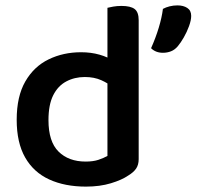

<svg xmlns="http://www.w3.org/2000/svg" viewBox="-20 -679 730 713"><path d="M379 -100V-417L495 -418V-88Q495 -67 485.5 -53Q476 -39 456 -27Q433 -11 392 1.5Q351 14 299 14Q221 14 163 -12.5Q105 -39 73.5 -94Q42 -149 42 -234Q42 -321 74 -376.5Q106 -432 160.5 -458.5Q215 -485 281 -485Q318 -485 349.5 -476Q381 -467 400 -453V-354Q383 -369 356.5 -381Q330 -393 295 -393Q257 -393 226 -376.5Q195 -360 177.5 -325Q160 -290 160 -233Q160 -153 197.5 -116Q235 -79 298 -79Q326 -79 345.5 -85.5Q365 -92 379 -100ZM495 -393H379V-650Q386 -652 400.5 -654.5Q415 -657 431 -657Q465 -657 480 -645.5Q495 -634 495 -604ZM640 -507Q629 -494 615 -488.5Q601 -483 585 -483Q558 -483 541 -500Q558 -538 569.5 -576Q581 -614 585 -646Q596 -652 610 -655.5Q624 -659 639 -659Q661 -659 675.5 -649.5Q690 -640 690 -620Q690 -604 682 -582Q674 -560 662.5 -540Q651 -520 640 -507Z"/></svg>

Font: BalooTamma2SemiBold
Style: Regular
Weight: 600
Designer: Divya Kowshik, Shuchita Grover and Ek Type
Foundry: Ek Type
Version: Version 1.700